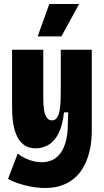

<svg xmlns="http://www.w3.org/2000/svg" viewBox="-20 -775 519 954"><path d="M205 159Q170 159 135 152.5Q100 146 70.5 136Q41 126 20 114L68 -12Q96 10 127.5 20.5Q159 31 187 31Q216 31 240 20Q264 9 281 -14.5Q298 -38 307.5 -74Q317 -110 317 -160L319 -217H298Q291 -151 270.5 -111.5Q250 -72 220.5 -55Q191 -38 158 -38Q123 -38 100.5 -54Q78 -70 65.5 -96Q53 -122 47.5 -151Q42 -180 41 -207Q40 -234 40 -253V-528H195V-299Q195 -284 195.5 -267.5Q196 -251 198 -234.5Q200 -218 204.5 -205.5Q209 -193 217 -185Q225 -177 238 -177Q254 -177 263 -190Q272 -203 276 -225Q280 -247 281 -273.5Q282 -300 282 -325V-528H436V-127Q436 -76 427.5 -35.5Q419 5 404 37Q389 69 368.5 92Q348 115 322 130Q296 145 267 152Q238 159 205 159ZM285 -594H167L225 -755H373Z"/></svg>

Font: Bricolage Grotesque Condensed ExtraBold
Style: Regular
Weight: 800
Width: 3
Designer: Mathieu Triay
Foundry: Atelier Triay
Version: Version 1.000;gftools[0.9.30]